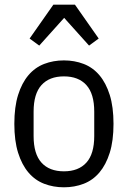

<svg xmlns="http://www.w3.org/2000/svg" viewBox="-20 -785 544 817"><path d="M252 12Q207 12 168 -3Q129 -18 101 -51Q73 -84 57 -135Q41 -186 41 -258Q41 -330 57 -381Q73 -432 101 -465Q129 -498 168 -513Q207 -528 252 -528Q297 -528 336 -513Q375 -498 403 -465Q431 -432 447 -381Q463 -330 463 -258Q463 -186 447 -135Q431 -84 403 -51Q375 -18 336 -3Q297 12 252 12ZM252 -56Q314 -56 347.5 -93Q381 -130 381 -206V-310Q381 -386 347.5 -423Q314 -460 252 -460Q190 -460 156.5 -423Q123 -386 123 -310V-206Q123 -130 156.5 -93Q190 -56 252 -56ZM299 -765 400 -621 359 -591 253 -709 147 -591 106 -621 207 -765Z"/></svg>

Font: IBM Plex Sans Condensed
Style: Regular
Weight: 400
Width: 3
Designer: Mike Abbink, Paul van der Laan, Pieter van Rosmalen
Foundry: Bold Monday
Version: Version 1.1